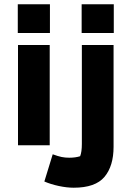

<svg xmlns="http://www.w3.org/2000/svg" viewBox="-20 -678 611 896"><path d="M63 -658H213V-524H63ZM361 -658H511V-524H361ZM64 -468H212V0H64ZM187 169 226 42Q250 51 267 54.5Q284 58 303 58Q332 58 354 51Q362 31 362 -6V-468H510V7Q510 97 467.5 147.5Q425 198 324 198Q292 198 254.5 190Q217 182 187 169Z"/></svg>

Font: Athiti
Style: Bold
Weight: 700
Designer: CadsonDemak Team
Foundry: CadsonDemak
Version: Version 1.033